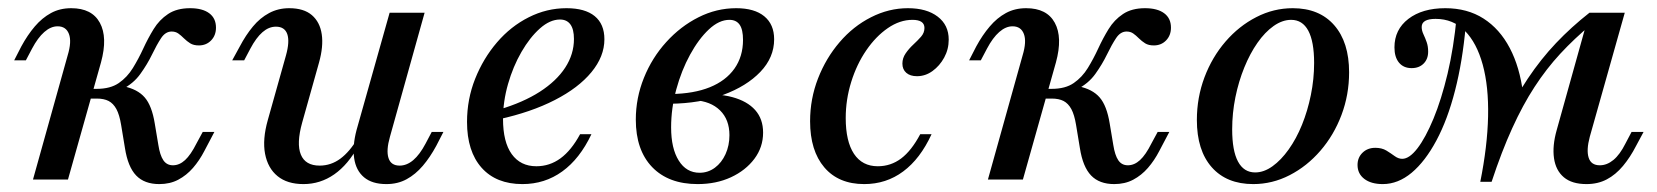

<svg xmlns="http://www.w3.org/2000/svg" viewBox="-20 -447 4126 478"><path d="M376.6 11.3Q339.5 11.3 319 -10.1Q298.4 -31.5 291.1 -78.2L281.5 -136.3Q277.4 -161.3 269.8 -175.4Q262.1 -189.5 250.4 -195.6Q238.7 -201.6 221 -201.6H187.1L192.7 -225.8H221Q254.8 -225.8 275.8 -240.3Q296.8 -254.8 310.9 -277.8Q325 -300.8 336.7 -326.2Q348.4 -351.6 362.5 -374.6Q376.6 -397.6 398.4 -412.1Q420.2 -426.6 453.2 -426.6Q483.9 -426.6 500.8 -414.1Q517.7 -401.6 517.7 -378.2Q517.7 -358.9 505.6 -346.4Q493.5 -333.9 475 -333.9Q462.1 -333.9 453.6 -339.1Q445.2 -344.4 437.9 -351.6Q430.6 -358.9 423.8 -363.7Q416.9 -368.5 407.3 -368.5Q391.9 -368.5 381 -352Q370.2 -335.5 358.5 -311.3Q346.8 -287.1 329.4 -262.9Q312.1 -238.7 283.1 -224.2L287.1 -232.3Q322.6 -225 340.3 -204.4Q358.1 -183.9 365.3 -139.5L374.2 -86.3Q378.2 -60.5 386.7 -48Q395.2 -35.5 410.5 -35.5Q426.6 -35.5 440.7 -48.4Q454.8 -61.3 469.4 -90.3L484.7 -118.5H513.7L488.7 -71Q476.6 -47.6 460.5 -29Q444.4 -10.5 423.8 0.4Q403.2 11.3 376.6 11.3ZM62.1 0 148.4 -308.9Q158.9 -343.5 151.6 -362.5Q144.4 -381.5 123.4 -381.5Q106.5 -381.5 90.3 -367.3Q74.2 -353.2 59.7 -325.8L44.4 -296.8H15.3L33.1 -331.5Q48.4 -359.7 66.5 -381Q84.7 -402.4 106.9 -414.5Q129 -426.6 157.3 -426.6Q208.9 -426.6 228.6 -390.3Q248.4 -354 231.5 -291.9L149.2 0Z M735.5 11.3Q695.2 11.3 671 -8.5Q646.8 -28.2 639.9 -64.1Q633.1 -100 646.8 -148.4L691.9 -308.9Q701.6 -343.5 695.2 -362.1Q688.7 -380.6 666.9 -380.6Q649.2 -380.6 633.5 -366.9Q617.7 -353.2 603.2 -325.8L587.9 -296.8H558.1L576.6 -330.6Q591.9 -359.7 609.7 -381Q627.4 -402.4 650 -414.5Q672.6 -426.6 700 -426.6Q736.3 -426.6 756.5 -409.3Q776.6 -391.9 781 -361.7Q785.5 -331.5 774.2 -291.1L732.3 -141.9Q717.7 -89.5 729 -62.1Q740.3 -34.7 775.8 -34.7Q804 -34.7 827.4 -52Q850.8 -69.4 870.2 -102.4L872.6 -84.7Q846.8 -37.1 812.1 -12.9Q777.4 11.3 735.5 11.3ZM941.9 11.3Q906.5 11.3 886.3 -5.6Q866.1 -22.6 861.7 -53.2Q857.3 -83.9 867.7 -123.4L950 -415.3H1037.1L950.8 -106.5Q941.1 -72.6 947.2 -53.6Q953.2 -34.7 975 -34.7Q992.7 -34.7 1008.9 -48.4Q1025 -62.1 1039.5 -89.5L1054.8 -118.5H1083.9L1066.1 -83.9Q1050.8 -55.6 1032.7 -34.3Q1014.5 -12.9 992.3 -0.8Q970.2 11.3 941.9 11.3Z M1280.6 11.3Q1215.3 11.3 1179 -29.4Q1142.7 -70.2 1142.7 -143.5Q1142.7 -200 1162.9 -250.8Q1183.1 -301.6 1217.3 -341.5Q1251.6 -381.5 1296.4 -404Q1341.1 -426.6 1390.3 -426.6Q1436.3 -426.6 1460.5 -406.9Q1484.7 -387.1 1484.7 -349.2Q1484.7 -306.5 1452.4 -267.3Q1420.2 -228.2 1361.3 -198Q1302.4 -167.7 1221.8 -150L1222.6 -174.2Q1282.3 -191.9 1323.8 -218.5Q1365.3 -245.2 1387.1 -278.6Q1408.9 -312.1 1408.9 -350Q1408.9 -374.2 1400 -386.3Q1391.1 -398.4 1374.2 -398.4Q1349.2 -398.4 1324.2 -376.2Q1299.2 -354 1278.2 -317.7Q1257.3 -281.5 1244.8 -237.9Q1232.3 -194.4 1232.3 -150.8Q1232.3 -93.5 1254 -63.3Q1275.8 -33.1 1315.3 -33.1Q1348.4 -33.1 1375.4 -52.8Q1402.4 -72.6 1424.2 -112.9H1452.4Q1423.4 -51.6 1379.8 -20.2Q1336.3 11.3 1280.6 11.3Z M1716.9 11.3Q1644.4 11.3 1603.6 -31Q1562.9 -73.4 1562.9 -149.2Q1562.9 -203.2 1583.1 -253.2Q1603.2 -303.2 1638.7 -342.3Q1674.2 -381.5 1719 -404Q1763.7 -426.6 1812.9 -426.6Q1858.1 -426.6 1882.7 -406.5Q1907.3 -386.3 1907.3 -349.2Q1907.3 -304 1873 -268.1Q1838.7 -232.3 1780.6 -210.9Q1722.6 -189.5 1648.4 -188.7L1650.8 -212.9Q1707.3 -213.7 1747.2 -229.8Q1787.1 -246 1808.5 -276.2Q1829.8 -306.5 1829.8 -347.6Q1829.8 -373.4 1821.4 -385.5Q1812.9 -397.6 1796 -397.6Q1770.2 -397.6 1744.8 -373.8Q1719.4 -350 1698 -310.9Q1676.6 -271.8 1663.7 -224.6Q1650.8 -177.4 1650.8 -129.8Q1650.8 -77.4 1669.8 -47.2Q1688.7 -16.9 1721.8 -16.9Q1742.7 -16.9 1759.7 -29.4Q1776.6 -41.9 1786.3 -63.3Q1796 -84.7 1796 -110.5Q1796 -149.2 1772.6 -172.2Q1749.2 -195.2 1708.1 -197.6L1713.7 -210.5Q1766.1 -215.3 1803.2 -205.2Q1840.3 -195.2 1860.1 -173Q1879.8 -150.8 1879.8 -116.9Q1879.8 -80.6 1858.1 -51.6Q1836.3 -22.6 1799.6 -5.6Q1762.9 11.3 1716.9 11.3Z M2131.5 11.3Q2067.7 11.3 2032.3 -30.2Q1996.8 -71.8 1996.8 -145.2Q1996.8 -200.8 2016.5 -251.6Q2036.3 -302.4 2070.2 -341.9Q2104 -381.5 2148.4 -404Q2192.7 -426.6 2240.3 -426.6Q2287.1 -426.6 2314.5 -405.6Q2341.9 -384.7 2341.9 -348.4Q2341.9 -324.2 2330.6 -303.6Q2319.4 -283.1 2301.6 -270.2Q2283.9 -257.3 2262.9 -257.3Q2246 -257.3 2236.3 -265.7Q2226.6 -274.2 2226.6 -288.7Q2226.6 -302.4 2234.7 -314.1Q2242.7 -325.8 2253.6 -335.9Q2264.5 -346 2273 -355.6Q2281.5 -365.3 2281.5 -377.4Q2281.5 -397.6 2251.6 -397.6Q2220.2 -397.6 2190.3 -377Q2160.5 -356.5 2136.7 -321.8Q2112.9 -287.1 2099.2 -243.1Q2085.5 -199.2 2085.5 -153.2Q2085.5 -95.2 2106 -64.1Q2126.6 -33.1 2165.3 -33.1Q2197.6 -33.1 2223.4 -52.4Q2249.2 -71.8 2271 -112.9H2299.2Q2271 -51.6 2228.6 -20.2Q2186.3 11.3 2131.5 11.3Z M2754 11.3Q2716.9 11.3 2696.4 -10.1Q2675.8 -31.5 2668.5 -78.2L2658.9 -136.3Q2654.8 -161.3 2647.2 -175.4Q2639.5 -189.5 2627.8 -195.6Q2616.1 -201.6 2598.4 -201.6H2564.5L2570.2 -225.8H2598.4Q2632.3 -225.8 2653.2 -240.3Q2674.2 -254.8 2688.3 -277.8Q2702.4 -300.8 2714.1 -326.2Q2725.8 -351.6 2739.9 -374.6Q2754 -397.6 2775.8 -412.1Q2797.6 -426.6 2830.6 -426.6Q2861.3 -426.6 2878.2 -414.1Q2895.2 -401.6 2895.2 -378.2Q2895.2 -358.9 2883.1 -346.4Q2871 -333.9 2852.4 -333.9Q2839.5 -333.9 2831 -339.1Q2822.6 -344.4 2815.3 -351.6Q2808.1 -358.9 2801.2 -363.7Q2794.4 -368.5 2784.7 -368.5Q2769.4 -368.5 2758.5 -352Q2747.6 -335.5 2735.9 -311.3Q2724.2 -287.1 2706.9 -262.9Q2689.5 -238.7 2660.5 -224.2L2664.5 -232.3Q2700 -225 2717.7 -204.4Q2735.5 -183.9 2742.7 -139.5L2751.6 -86.3Q2755.6 -60.5 2764.1 -48Q2772.6 -35.5 2787.9 -35.5Q2804 -35.5 2818.1 -48.4Q2832.3 -61.3 2846.8 -90.3L2862.1 -118.5H2891.1L2866.1 -71Q2854 -47.6 2837.9 -29Q2821.8 -10.5 2801.2 0.4Q2780.6 11.3 2754 11.3ZM2439.5 0 2525.8 -308.9Q2536.3 -343.5 2529 -362.5Q2521.8 -381.5 2500.8 -381.5Q2483.9 -381.5 2467.7 -367.3Q2451.6 -353.2 2437.1 -325.8L2421.8 -296.8H2392.7L2410.5 -331.5Q2425.8 -359.7 2444 -381Q2462.1 -402.4 2484.3 -414.5Q2506.5 -426.6 2534.7 -426.6Q2586.3 -426.6 2606 -390.3Q2625.8 -354 2608.9 -291.9L2526.6 0Z M3100 11.3Q3033.9 11.3 2996.8 -30.6Q2959.7 -72.6 2959.7 -148.4Q2959.7 -204 2978.6 -254.4Q2997.6 -304.8 3031 -343.5Q3064.5 -382.3 3107.7 -404.4Q3150.8 -426.6 3198.4 -426.6Q3264.5 -426.6 3301.6 -384.3Q3338.7 -341.9 3338.7 -266.9Q3338.7 -211.3 3319.8 -160.9Q3300.8 -110.5 3267.3 -71.8Q3233.9 -33.1 3190.7 -10.9Q3147.6 11.3 3100 11.3ZM3104.8 -17.7Q3126.6 -17.7 3148 -33.1Q3169.4 -48.4 3188.3 -75Q3207.3 -101.6 3221.4 -136.3Q3235.5 -171 3243.5 -210.5Q3251.6 -250 3251.6 -290.3Q3251.6 -343.5 3237.1 -370.6Q3222.6 -397.6 3194.4 -397.6Q3172.6 -397.6 3150.8 -382.3Q3129 -366.9 3110.5 -340.3Q3091.9 -313.7 3077.8 -279Q3063.7 -244.4 3055.6 -204.8Q3047.6 -165.3 3047.6 -125Q3047.6 -71.8 3062.1 -44.8Q3076.6 -17.7 3104.8 -17.7Z M3665.3 5.6Q3683.1 -83.1 3684.7 -157.3Q3686.3 -231.5 3671.4 -285.9Q3656.5 -340.3 3627 -370.2Q3597.6 -400 3554 -400Q3519.4 -400 3519.4 -379.8Q3519.4 -371 3523.8 -361.7Q3528.2 -352.4 3531.9 -341.9Q3535.5 -331.5 3535.5 -318.5Q3535.5 -300 3524.2 -288.7Q3512.9 -277.4 3494.4 -277.4Q3474.2 -277.4 3462.9 -291.1Q3451.6 -304.8 3451.6 -329Q3451.6 -373.4 3486.3 -400Q3521 -426.6 3578.2 -426.6Q3633.1 -426.6 3673.4 -400.8Q3713.7 -375 3738.7 -327.4Q3763.7 -279.8 3771.8 -214.5Q3754.8 -176.6 3741.9 -144.4Q3729 -112.1 3717.3 -76.2Q3705.6 -40.3 3693.5 5.6ZM3422.6 11.3Q3393.5 11.3 3376.6 -1.6Q3359.7 -14.5 3359.7 -36.3Q3359.7 -54.8 3372.2 -66.9Q3384.7 -79 3404 -79Q3420.2 -79 3431.5 -72.2Q3442.7 -65.3 3452 -58.5Q3461.3 -51.6 3471 -51.6Q3488.7 -51.6 3508.9 -77.8Q3529 -104 3548.8 -151.6Q3568.5 -199.2 3583.9 -263.7Q3599.2 -328.2 3606.5 -405.6L3629 -382.3Q3621 -293.5 3602.4 -221.4Q3583.9 -149.2 3556 -97.2Q3528.2 -45.2 3494.4 -16.9Q3460.5 11.3 3422.6 11.3ZM3665.3 5.6Q3692.7 -76.6 3721.8 -139.5Q3750.8 -202.4 3783.5 -251.2Q3816.1 -300 3854 -339.9Q3891.9 -379.8 3937.1 -415.3L3941.9 -386.3Q3899.2 -350.8 3864.5 -313.3Q3829.8 -275.8 3800.4 -230.6Q3771 -185.5 3744.8 -127.8Q3718.5 -70.2 3693.5 5.6ZM3929.8 11.3Q3893.5 11.3 3873.4 -5.6Q3853.2 -22.6 3848.8 -53.2Q3844.4 -83.9 3855.6 -123.4L3937.1 -415.3H4025L3937.9 -106.5Q3929 -73.4 3935.1 -54.4Q3941.1 -35.5 3962.9 -35.5Q3980.6 -35.5 3996.8 -48.8Q4012.9 -62.1 4026.6 -89.5L4041.9 -118.5H4071.8L4053.2 -83.9Q4038.7 -55.6 4020.6 -33.9Q4002.4 -12.1 3980.2 -0.4Q3958.1 11.3 3929.8 11.3Z"/></svg>

Font: Playfair 5pt SemiExpanded Light Medium
Style: Italic
Weight: 500
Italic angle: -15.6°
Version: Version 2.001;gftools[0.9.30]